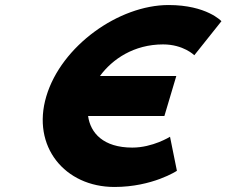

<svg xmlns="http://www.w3.org/2000/svg" viewBox="-20 -748 905 767"><path d="M508.6 -158.4C392.8 -158.4 341.2 -216.7 331.9 -284.6H636.7L684.3 -444.4H379.3C428.9 -512.1 515.4 -570.6 631.4 -570.6C713 -570.6 756.2 -527.3 756.2 -527.3L864.6 -663.3C864.6 -663.3 805.7 -727.9 653.5 -727.9C454.6 -727.9 225 -564.7 165 -363.2C105.3 -162.6 239.1 -1.1 437.1 -1.1C589.3 -1.1 686.7 -65.7 686.7 -65.7L659.2 -201.7C659.2 -201.7 590.2 -158.4 508.6 -158.4Z"/></svg>

Font: Hussar
Style: BdOblThree
Weight: 700
Foundry: Cannot Into Space Fonts
Version: Version 2.00